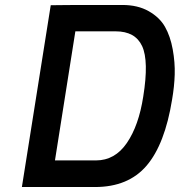

<svg xmlns="http://www.w3.org/2000/svg" viewBox="-20 -752 723 772"><path d="M201 -107H366Q442 -107 490 -177Q538 -247 556 -364Q579 -507 551.5 -566.5Q524 -626 445 -626H283ZM68 0 184 -731Q184 -732 472 -732Q534 -732 578 -707Q622 -682 643.5 -644Q665 -606 674.5 -553.5Q684 -501 682.5 -452.5Q681 -404 672 -352Q643 -172 569.5 -86Q496 0 362 0Z"/></svg>

Font: Exo
Style: Demi Bold Italic
Weight: 600
Designer: Natanael Gama
Version: Version 1